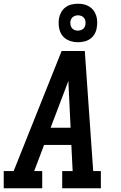

<svg xmlns="http://www.w3.org/2000/svg" viewBox="-27 -1008 647 1028"><path d="M-7 0V-92H46L303 -735H427L472 -92H513V0H306V-92H362L355 -232H209L156 -92H199V0ZM244 -324H351L343 -490Q342 -511 341 -532Q340 -553 339 -575Q331 -553 323 -532Q315 -511 307 -490ZM390 -782Q365 -782 342.5 -791Q320 -800 306.5 -818Q293 -836 289 -860.5Q285 -885 289 -910Q292 -927 301 -943Q310 -959 324.5 -969.5Q339 -980 356 -984Q373 -988 390 -988Q407 -988 422.5 -984.5Q438 -981 451.5 -972.5Q465 -964 474 -952Q483 -940 488 -924.5Q493 -909 493.5 -893Q494 -877 491 -860Q489 -843 480 -827Q471 -811 456.5 -800.5Q442 -790 424.5 -786Q407 -782 390 -782ZM390 -844Q397 -844 403.5 -846Q410 -848 416 -852Q422 -856 425.5 -862Q429 -868 430 -875Q432 -885 430.5 -894.5Q429 -904 423.5 -911.5Q418 -919 409 -922.5Q400 -926 390 -926Q384 -926 377 -924Q370 -922 364.5 -918Q359 -914 355.5 -908Q352 -902 350 -895Q349 -885 350.5 -875.5Q352 -866 357.5 -858.5Q363 -851 371.5 -847.5Q380 -844 390 -844Z"/></svg>

Font: Iosevka Slab Semibold Extended
Style: Italic
Weight: 600
Width: 7
Italic angle: -9°
Monospace: yes
Designer: Belleve Invis
Foundry: Belleve Invis
Version: Version 11.1.0; ttfautohint (v1.8.3)